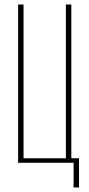

<svg xmlns="http://www.w3.org/2000/svg" viewBox="-20 -719 395 848"><path d="M60 -699H84V-20H271V-699H295V-20H329V109H305V0H60Z"/></svg>

Font: Moniqa Thin Paragraph
Style: Regular
Weight: 100
Designer: Rajesh Rajput
Foundry: Rajesh Rajput
Version: Version 1.000